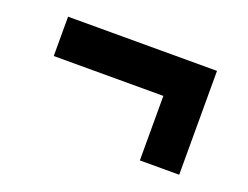

<svg xmlns="http://www.w3.org/2000/svg" viewBox="-62 -501 710 549"><g transform="rotate(20 293.0 -227.0)"><path d="M398.4 -265.1H64.9V-384.8H518.1V-68.8H398.4Z"/></g></svg>

Font: XB Zar
Style: Bold Italic
Weight: 700
Italic angle: -12°
Designer: Behnam
Foundry: Irmug
Version: Version 8.005 2009